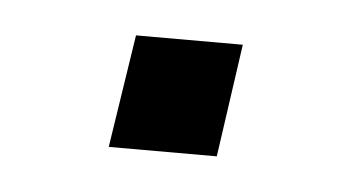

<svg xmlns="http://www.w3.org/2000/svg" viewBox="-25 -350 274 154"><g transform="rotate(5 112.0 -273.5)"><path d="M66 -228 80 -319H166L153 -228Z"/></g></svg>

Font: Nunitoga
Style: Light Italic
Weight: 300
Italic angle: -9°
Designer: Vernon Adams
Foundry: Vernon Adams
Version: Version 1.0